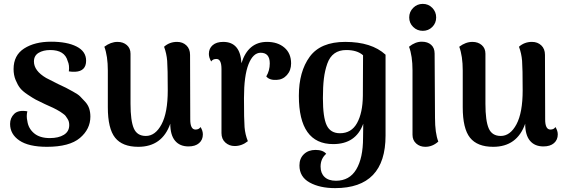

<svg xmlns="http://www.w3.org/2000/svg" viewBox="-20 -743 2914 990"><path d="M222 14Q128 14 80 -18.5Q32 -51 32 -104Q32 -135 53.5 -156Q75 -177 121 -169Q115 -144 121 -119Q126 -81 155.5 -56Q185 -31 237 -31Q282 -31 309.5 -48Q337 -65 337 -98Q337 -107 335 -115Q333 -123 328 -130.5Q323 -138 319 -144Q315 -150 305.5 -156.5Q296 -163 290.5 -167Q285 -171 272.5 -177.5Q260 -184 254 -187Q248 -190 233 -196.5Q218 -203 212 -206Q178 -222 164 -229.5Q150 -237 123 -255Q96 -273 83.5 -289Q71 -305 60.5 -330.5Q50 -356 50 -387Q50 -458 104.5 -493Q159 -528 243 -528Q326 -528 375 -503Q424 -478 424 -430Q424 -376 368 -373Q353 -372 335 -375Q339 -407 329 -428Q314 -485 239 -485Q203 -485 179 -470.5Q155 -456 155 -426Q155 -378 218 -341Q233 -333 279 -310Q310 -296 320 -290.5Q330 -285 356 -271Q382 -257 393 -246Q404 -235 419 -218.5Q434 -202 440 -183Q446 -164 446 -142Q446 -77 392 -31.5Q338 14 222 14Z M1014 -88Q1026 -69 1026 -50Q1026 -22 1006.5 -5Q987 12 952 12Q907 12 882.5 -17.5Q858 -47 858 -105Q816 14 693 14Q611 14 573.5 -33Q536 -80 536 -190V-379Q536 -454 518 -502Q551 -527 586 -527Q615 -527 634 -510.5Q653 -494 653 -466V-208Q653 -120 670 -81Q687 -42 732 -42Q781 -42 813 -102Q845 -162 845 -277Q845 -392 842 -429.5Q839 -467 826 -502Q854 -527 893 -527Q922 -527 941 -509Q960 -491 960 -460L961 -127Q961 -75 988 -75Q1006 -75 1014 -88Z M1357 -527Q1412 -527 1446.5 -497.5Q1481 -468 1481 -416Q1481 -380 1459.5 -356Q1438 -332 1406 -331Q1369 -329 1353 -349Q1371 -379 1371 -416Q1371 -471 1324 -471Q1285 -471 1261.5 -412Q1238 -353 1238 -237Q1238 -125 1241 -87.5Q1244 -50 1258 -15Q1227 10 1190 10Q1162 10 1142 -8Q1122 -26 1122 -57V-387Q1122 -439 1096 -439Q1077 -439 1069 -426Q1057 -446 1057 -465Q1057 -493 1076.5 -510Q1096 -527 1131 -527Q1219 -527 1225 -417Q1259 -527 1357 -527Z M1708 227Q1629 227 1576.5 198Q1524 169 1524 110Q1524 74 1547 52Q1570 30 1607 30Q1645 30 1662 50Q1633 75 1633 116Q1633 150 1653.5 169.5Q1674 189 1712 189Q1782 189 1817 130.5Q1852 72 1852 -32Q1852 -81 1853 -105Q1815 0 1698 0Q1521 0 1521 -249Q1521 -374 1577 -450.5Q1633 -527 1760 -527Q1896 -527 1968 -461V-44Q1968 227 1708 227ZM1733 -56Q1792 -56 1821 -108.5Q1850 -161 1851 -249L1852 -458Q1822 -485 1765 -485Q1729 -485 1704.5 -467.5Q1680 -450 1667.5 -414.5Q1655 -379 1650 -337.5Q1645 -296 1645 -237Q1645 -138 1664.5 -97Q1684 -56 1733 -56Z M2209 -604Q2189 -584 2160 -584Q2131 -584 2110.5 -604Q2090 -624 2090 -653Q2090 -682 2110.5 -702.5Q2131 -723 2160 -723Q2189 -723 2209 -702.5Q2229 -682 2229 -653Q2229 -624 2209 -604ZM2223 -135Q2223 -57 2240 -13Q2210 14 2173 14Q2145 14 2126 -3Q2107 -20 2107 -48V-380Q2107 -455 2089 -502Q2121 -528 2155 -528Q2185 -528 2203 -512Q2221 -496 2221 -467Z M2844 -88Q2856 -69 2856 -50Q2856 -22 2836.5 -5Q2817 12 2782 12Q2737 12 2712.5 -17.5Q2688 -47 2688 -105Q2646 14 2523 14Q2441 14 2403.5 -33Q2366 -80 2366 -190V-379Q2366 -454 2348 -502Q2381 -527 2416 -527Q2445 -527 2464 -510.5Q2483 -494 2483 -466V-208Q2483 -120 2500 -81Q2517 -42 2562 -42Q2611 -42 2643 -102Q2675 -162 2675 -277Q2675 -392 2672 -429.5Q2669 -467 2656 -502Q2684 -527 2723 -527Q2752 -527 2771 -509Q2790 -491 2790 -460L2791 -127Q2791 -75 2818 -75Q2836 -75 2844 -88Z"/></svg>

Font: Arima Koshi Semi Bold
Style: Regular
Weight: 600
Designer: Joana Correia and Natanael Gama
Foundry: NDISCOVER
Version: Version 1.019;PS 001.019;hotconv 1.0.88;makeotf.lib2.5.64775